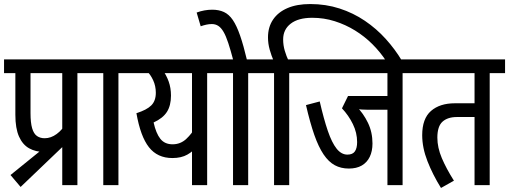

<svg xmlns="http://www.w3.org/2000/svg" viewBox="-20 -916 2519 950"><path d="M32 -50 227 -208 312 -211 82 9ZM363 -554V0H288V-244L307 -210Q291 -190 263 -177Q235 -164 200 -164Q157 -164 124.5 -182Q92 -200 74 -240.5Q56 -281 56 -348V-554H0V-622H439V-554ZM288 -554H131V-356Q131 -309 139 -281.5Q147 -254 163 -243Q179 -232 201 -232Q232 -232 260.5 -253Q289 -274 305 -305L288 -263Z M566 -554V0H491V-554H427V-622H642V-554Z M1081 -622V-554H1005V0H930V-216L956 -193Q937 -168 907 -151Q877 -134 833 -134Q759 -134 717 -187.5Q675 -241 655 -356Q706 -372 728.5 -394.5Q751 -417 751 -457Q751 -490 738 -518.5Q725 -547 705 -566L751 -554H630V-622ZM763 -554 783 -572Q803 -545 814.5 -513Q826 -481 826 -443Q826 -394 806 -362.5Q786 -331 740 -310Q752 -256 773.5 -229Q795 -202 834 -202Q873 -202 901.5 -228.5Q930 -255 947 -288L930 -239V-554Z M1208 -554V0H1133V-554H1069V-622H1284V-554ZM1135 -615Q1121 -668 1109.5 -703Q1098 -738 1086 -758.5Q1074 -779 1060 -788Q1046 -797 1028 -797Q1015 -797 1001 -794Q987 -791 973 -786L953 -854Q972 -861 991.5 -864.5Q1011 -868 1030 -868Q1063 -868 1088 -856.5Q1113 -845 1132 -817Q1151 -789 1168 -740Q1185 -691 1203 -615Z M1334 -615Q1323 -640 1314.5 -670Q1306 -700 1306 -731Q1306 -782 1331 -819Q1356 -856 1402.5 -876Q1449 -896 1515 -896Q1592 -896 1660 -874Q1728 -852 1785.5 -813Q1843 -774 1889 -723Q1935 -672 1969 -615H1890Q1861 -659 1822.5 -697.5Q1784 -736 1737 -765Q1690 -794 1636.5 -811Q1583 -828 1525 -828Q1456 -828 1418.5 -799Q1381 -770 1381 -721Q1381 -692 1389 -665Q1397 -638 1408 -615ZM1411 -554V0H1336V-554H1272V-622H1487V-554Z M1972 -554V0H1897V-373H1800Q1784 -373 1770 -374Q1756 -375 1743 -377L1744 -389Q1778 -355 1800.5 -308.5Q1823 -262 1823 -206Q1823 -168 1809.5 -140Q1796 -112 1770 -97Q1744 -82 1706 -82Q1667 -82 1636.5 -98.5Q1606 -115 1581 -152Q1556 -189 1535 -249Q1514 -309 1494 -396L1562 -414Q1582 -327 1602 -268.5Q1622 -210 1645.5 -180.5Q1669 -151 1699 -151Q1725 -151 1736 -167Q1747 -183 1747 -213Q1747 -259 1726 -302Q1705 -345 1672 -380L1702 -441H1897V-554H1475V-622H2048V-554Z M2403 -554V0H2328V-337H2241Q2195 -337 2169.5 -314Q2144 -291 2144 -235Q2144 -186 2166 -134Q2188 -82 2226 -22L2162 14Q2121 -52 2095 -118.5Q2069 -185 2069 -247Q2069 -329 2112.5 -367Q2156 -405 2231 -405H2328V-554H2036V-622H2479V-554Z"/></svg>

Font: Noto Sans Devanagari ExtraCondensed
Style: Regular
Weight: 400
Width: 2
Designer: Jelle Bosma - Monotype Design Team
Foundry: Monotype Imaging Inc.
Version: Version 2.006